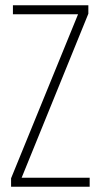

<svg xmlns="http://www.w3.org/2000/svg" viewBox="-20 -708 381 728"><path d="M22 0V-32L276 -654H29V-688H315V-656L62 -34H320V0Z"/></svg>

Font: Saira ExtraCondensed Thin
Style: Regular
Weight: 250
Width: 2
Designer: Hector Gatti with collaboration of the Omnibus-Type team
Foundry: Omnibus-Type
Version: Version 1.101